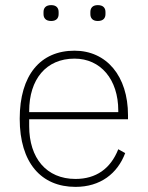

<svg xmlns="http://www.w3.org/2000/svg" viewBox="-20 -718 577 750"><path d="M180 -636C201 -636 209 -648 209 -663V-671C209 -686 201 -698 180 -698C158 -698 150 -686 150 -671V-663C150 -648 158 -636 180 -636ZM362 -636C384 -636 392 -648 392 -663V-671C392 -686 384 -698 362 -698C341 -698 333 -686 333 -671V-663C333 -648 341 -636 362 -636ZM275 12C372 12 439 -40 469 -120L442 -135C412 -59 355 -19 275 -19C161 -19 94 -101 94 -225V-252H480V-268C480 -421 396 -520 271 -520C138 -520 57 -425 57 -254C57 -82 141 12 275 12ZM271 -489C373 -489 442 -408 442 -286V-280H94V-284C94 -408 160 -489 271 -489Z"/></svg>

Font: IBM Plex Thai ExtraLight
Style: Regular
Weight: 200
Designer: Mike Abbink, Paul van der Laan, Pieter van Rosmalen, Ben Mitchell, Mark Frömberg
Foundry: Bold Monday
Version: Version 1.0